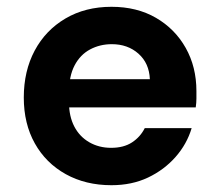

<svg xmlns="http://www.w3.org/2000/svg" viewBox="-20 -533 642 565"><path d="M308 12Q232 12 173.5 -20.5Q115 -53 82.5 -111Q50 -169 50 -246Q50 -324 82 -384Q114 -444 172.5 -478.5Q231 -513 308 -513Q383 -513 439 -480.5Q495 -448 526.5 -392Q558 -336 558 -265Q558 -255 558 -243Q558 -231 556 -217H146V-300H421Q419 -347 387.5 -375Q356 -403 309 -403Q274 -403 245 -387.5Q216 -372 199.5 -340.5Q183 -309 183 -261V-232Q183 -191 198.5 -161Q214 -131 242.5 -114.5Q271 -98 307 -98Q344 -98 368.5 -114Q393 -130 406 -156H544Q530 -109 496.5 -71Q463 -33 415.5 -10.5Q368 12 308 12Z"/></svg>

Font: DM Sans 18pt
Style: Bold
Weight: 700
Designer: Colophon Foundry, Jonny Pinhorn
Foundry: Colophon Foundry
Version: Version 4.004;gftools[0.9.30]